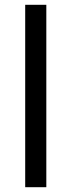

<svg xmlns="http://www.w3.org/2000/svg" viewBox="-20 -780 298 800"><path d="M173 0H85V-760H173Z"/></svg>

Font: Noto Sans Malayalam
Style: Regular
Weight: 400
Designer: Jelle Bosma - Monotype Design Team
Foundry: Monotype Imaging Inc.
Version: Version 2.103